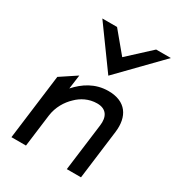

<svg xmlns="http://www.w3.org/2000/svg" viewBox="-178 -851 882 961"><g transform="rotate(30 263.5 -371.0)"><path d="M300 -509 527 -742H442L314 -624L216 -742H131ZM472 -283C484 -378 441 -443 340 -443C263 -443 206 -404 163 -356L174 -437L82 -376L34 0H118L142 -187C149 -240 176 -283 207 -312C234 -339 274 -361 322 -361C376 -361 396 -325 389 -273L354 0H436Z"/></g></svg>

Font: Charger
Style: BdIt
Weight: 400
Designer: Jasper
Foundry: Cannot Into Space Fonts
Version: Version 0.98